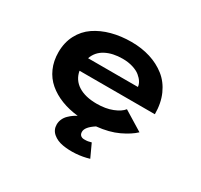

<svg xmlns="http://www.w3.org/2000/svg" viewBox="-149 -704 1148 1098"><g transform="rotate(30 425.0 -155.0)"><path d="M554.5 185Q513.5 197.5 468.2 200.8Q423 204 382.8 197.2Q342.5 190.5 316.2 168Q290 145.5 290 110.5Q290 91.5 298 74.2Q306 57 319.5 44Q333 31 344.8 22.8Q356.5 14.5 369.5 8Q309 1.5 259 -18Q209 -37.5 171.2 -69.5Q133.5 -101.5 112.8 -148.2Q92 -195 92 -252.5Q92 -316.5 118.5 -367Q145 -417.5 191 -448.8Q237 -480 296.8 -496Q356.5 -512 426 -512Q493 -512 550.5 -494Q608 -476 652.2 -441Q696.5 -406 721.8 -349.5Q747 -293 747 -220.5H249.5Q259.5 -165 306 -135.5Q352.5 -106 428 -106Q487 -106 531.2 -123.5Q575.5 -141 594.5 -165.5L722.5 -87Q689.5 -55.5 631.2 -28Q573 -0.5 490.5 8Q436 43 436 74.5Q436 90 444.8 98Q453.5 106 467.8 106.2Q482 106.5 492.8 104.8Q503.5 103 515 99.5ZM429.5 -403.5Q365 -403.5 319 -379.5Q273 -355.5 256 -307H585Q584 -322.5 574.2 -338.5Q564.5 -354.5 546.2 -369.5Q528 -384.5 497.5 -394Q467 -403.5 429.5 -403.5Z"/></g></svg>

Font: League Mono Wide SemiBold
Style: Regular
Weight: 600
Width: 8
Designer: Tyler Finck
Foundry: The League of Moveable Type / Tyler Finck
Version: Version 2.210